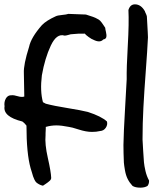

<svg xmlns="http://www.w3.org/2000/svg" viewBox="-20 -845 762 885"><path d="M178 11Q168 9 160 4.5Q152 0 147.5 -4Q143 -8 138.5 -17.5Q134 -27 132.5 -32Q131 -37 127 -50.5Q123 -64 121 -70Q102 -138 102 -266Q94 -277 83 -285Q-7 -307 1 -355Q-2 -375 7 -391Q16 -407 34 -406Q44 -407 62 -401.5Q80 -396 92 -400L90 -508Q88 -547 114 -629Q123 -672 173 -729Q193 -750 237 -770Q245 -774 266 -776Q287 -778 295 -781L376 -778Q416 -766 427 -759Q436 -755 441.5 -749.5Q447 -744 455 -732Q463 -720 465 -717Q465 -712 468.5 -697.5Q472 -683 470 -674Q468 -665 456 -663Q441 -646 410 -662Q403 -664 388.5 -674.5Q374 -685 371 -690Q344 -691 306 -687Q305 -687 293 -683.5Q281 -680 277 -681Q241 -692 214 -634.5Q187 -577 173 -498Q164 -425 178 -374L191 -367Q228 -357 290.5 -347Q353 -337 385 -329Q447 -309 473 -285Q477 -270 467.5 -256Q458 -242 441 -241Q425 -237 404 -237Q377 -237 343 -248Q309 -259 298 -260Q263 -267 240 -267Q215 -267 191 -260V-252L190 -230V-222Q186 -181 200.5 -117Q215 -53 216 -25Q216 -18 209 -11.5Q202 -5 191.5 2Q181 9 178 11ZM627 20Q604 20 591 12Q577 -3 568.5 -20Q560 -37 556 -60Q552 -83 551 -95.5Q550 -108 549.5 -139Q549 -170 549 -177Q550 -236 556 -336.5Q562 -437 564 -480Q563 -531 569 -634.5Q575 -738 572 -799Q580 -825 602 -825Q630 -825 648 -793Q648 -791 652 -783Q656 -775 657 -769L661 -697Q662 -686 662 -673Q659 -611 652 -518Q645 -425 641 -350Q637 -275 637 -202Q638 -184 640 -149Q642 -114 643.5 -97.5Q645 -81 650.5 -57Q656 -33 667 -13Q668 1 660 12Q647 20 627 20Z"/></svg>

Font: Excalifont
Style: Regular
Weight: 400
Designer: Your Own Font Foundry (Virgil); Ján Filípek / DizajnDesign (Excalifont, modifications)
Foundry: Your Own Font Foundry (Virgil); Ján Filípek / DizajnDesign (Excalifont, modifications)
Version: Version 1.000;Glyphs 3.2 (3227)